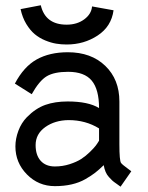

<svg xmlns="http://www.w3.org/2000/svg" viewBox="-20 -699 558 724"><path d="M231.4 -606Q270.5 -606 297.6 -626Q324.7 -646 327.1 -674.8L408.2 -660.2Q399.9 -599.1 348.4 -565.2Q296.9 -531.2 231.4 -531.2Q210.9 -531.2 191.7 -534.4Q172.4 -537.6 150.4 -546.6Q128.4 -555.7 111.1 -570.1Q93.8 -584.5 79.1 -608.6Q64.5 -632.8 57.6 -664.6L133.8 -679.2Q150.9 -606 231.4 -606ZM114.3 -151.9Q114.3 -113.8 133.5 -92.5Q152.8 -71.3 187 -71.3Q215.8 -71.3 242.4 -79.8Q269 -88.4 286.1 -99.4Q303.2 -110.4 319.1 -126Q335 -141.6 341.3 -150.1Q347.7 -158.7 353.5 -168.5V-214.8Q302.7 -246.1 238.8 -246.1Q187 -245.6 150.6 -219.7Q114.3 -193.8 114.3 -151.9ZM430.2 -155.3Q430.2 -92.8 436.5 -84.5Q439.5 -80.6 445.6 -75.7Q451.7 -70.8 461.2 -63.7Q470.7 -56.6 475.1 -53.2L434.6 4.9Q431.2 2 419.7 -5.9Q408.2 -13.7 403.3 -18.3Q398.4 -22.9 390.6 -31.5Q382.8 -40 378.2 -51Q373.5 -62 371.1 -76.2Q353.5 -59.1 339.1 -47.9Q324.7 -36.6 301.8 -23.4Q278.8 -10.3 250 -3.7Q221.2 2.9 187 2.9Q125 2.9 81.5 -41.3Q38.1 -85.4 38.1 -147Q38.1 -175.8 49.3 -205.8Q60.5 -235.8 81.5 -257.3Q114.3 -290.5 150.9 -303.5Q187.5 -316.4 234.9 -316.4Q313 -316.4 353.5 -291.5Q353.5 -361.8 325.9 -395Q298.3 -428.2 236.8 -428.2Q184.6 -428.2 156.5 -411.6Q128.4 -395 99.6 -343.8L36.1 -383.8Q69.8 -447.8 118.4 -474.9Q167 -502 235.8 -502Q323.7 -502 377 -450.7Q430.2 -399.4 430.2 -316.4Z"/></svg>

Font: FantasqueSansM Nerd Font
Style: Regular
Weight: 400
Monospace: yes
Designer: Jany Belluz
Version: Version 1.8.0 ; ttfautohint (v1.8.2);Nerd Fonts 3.4.0